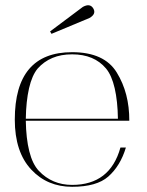

<svg xmlns="http://www.w3.org/2000/svg" viewBox="-20 -717 566 741"><path d="M258.3 -507.3Q215.3 -507.3 182.4 -493.4Q149.4 -479.5 125.5 -452.6Q103.5 -426.3 92 -376Q80.6 -325.7 79.6 -258.8H435.1Q434.1 -326.7 422.6 -376.5Q411.1 -426.3 389.2 -452.6Q343.3 -507.3 258.3 -507.3ZM465.8 -147.5Q444.8 -77.1 397.9 -35.6Q353 3.9 258.3 3.9Q162.6 3.9 100.6 -62.5Q37.1 -130.4 37.1 -255.4Q37.1 -515.6 258.3 -515.6Q382.8 -515.6 430.7 -437Q479.5 -357.9 479 -251H79.6Q80.6 -183.1 93 -133.3Q105.5 -83.5 129.9 -57.6Q181.2 -3.4 258.3 -3.4Q404.8 -3.4 444.8 -147.5ZM325.2 -647.5 178.7 -586.4 173.3 -595.7 299.8 -690.4Q327.6 -705.6 340.1 -684.3Q352.5 -663.1 325.2 -647.5Z"/></svg>

Font: Tartlers End
Style: Regular
Weight: 200
Designer: Peter Wiegel
Foundry: Peter Wiegel
Version: Version 1.000 2013 initial release